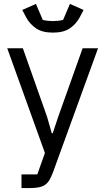

<svg xmlns="http://www.w3.org/2000/svg" viewBox="-20 -763 539 983"><path d="M403 -516H482L251 120Q242 143 233 158.5Q224 174 211 183Q198 192 178.5 196Q159 200 131 200H90V130H171L210 20L17 -516H97L221 -165L245 -81H250L278 -165ZM251 -596Q197 -596 165 -617.5Q133 -639 114 -674L94 -712L164 -743L199 -661Q211 -658 225 -656.5Q239 -655 251 -655Q263 -655 277 -656.5Q291 -658 303 -661L338 -743L408 -712L388 -674Q369 -639 337 -617.5Q305 -596 251 -596Z"/></svg>

Font: IBM Plex Sans
Style: Regular
Weight: 400
Designer: Mike Abbink, Paul van der Laan, Pieter van Rosmalen
Foundry: Bold Monday
Version: Version 3.005